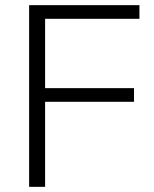

<svg xmlns="http://www.w3.org/2000/svg" viewBox="-20 -725 598 745"><path d="M93 0V-705H521V-652H155V-383H500V-330H155V0Z"/></svg>

Font: Mulish ExtraLight Light
Style: Regular
Weight: 300
Version: Version 3.603